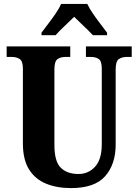

<svg xmlns="http://www.w3.org/2000/svg" viewBox="-20 -951 708 981"><path d="M343 10Q270 10 214.5 -13Q159 -36 128 -86Q97 -136 97 -218V-600Q97 -639 80.5 -649.5Q64 -660 41 -660H14V-714H339V-660H313Q290 -660 274 -649Q258 -638 258 -596V-210Q258 -126 290.5 -94Q323 -62 381 -62Q432 -62 466 -99.5Q500 -137 500 -214V-600Q500 -639 484.5 -649.5Q469 -660 445 -660H419V-714H653V-660H627Q603 -660 587 -649Q571 -638 571 -596V-212Q571 -112 517.5 -51Q464 10 343 10ZM192 -784Q206 -803 226 -829Q246 -855 264.5 -882Q283 -909 292 -931H426Q436 -909 454.5 -882Q473 -855 493 -829Q513 -803 527 -784V-771H455Q445 -782 427.5 -799Q410 -816 391 -834Q372 -852 359 -865Q338 -844 309 -817Q280 -790 264 -771H192Z"/></svg>

Font: Noto Serif Tamil Condensed ExtraBold
Style: Regular
Weight: 800
Width: 3
Designer: Indian Type Foundry, Tom Grace, and the Monotype Design Team
Foundry: Monotype Imaging Inc.
Version: Version 2.004; ttfautohint (v1.8.4.7-5d5b)